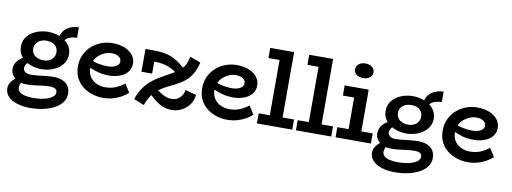

<svg xmlns="http://www.w3.org/2000/svg" viewBox="-69 -1099 4582 1717"><g transform="rotate(10 2222.5 -240.5)"><path d="M249 216Q183 216 131 200Q79 184 48.5 153Q18 122 18 78Q18 47 34 23Q50 -1 72.5 -19Q95 -37 115 -48L165 -22Q148 -15 133 5.5Q118 26 118 54Q118 75 134.5 91Q151 107 184 115Q217 123 264 123Q314 123 358 113Q402 103 429.5 84Q457 65 457 40Q457 16 439 6Q421 -4 388 -4Q366 -4 343 -1.5Q320 1 295 4.5Q270 8 242 11Q214 14 182 14Q140 14 106.5 -0.5Q73 -15 53.5 -41Q34 -67 34 -100Q34 -135 51 -161.5Q68 -188 95.5 -207Q123 -226 152 -237L198 -205Q181 -196 166 -184Q151 -172 142.5 -157.5Q134 -143 134 -127Q134 -111 143 -100Q152 -89 167.5 -83.5Q183 -78 203 -78Q230 -78 254.5 -80.5Q279 -83 303.5 -86Q328 -89 354.5 -91.5Q381 -94 413 -94Q456 -94 490 -79.5Q524 -65 543 -37Q562 -9 562 33Q562 76 537 110Q512 144 468.5 167.5Q425 191 368.5 203.5Q312 216 249 216ZM290 -143Q250 -143 211.5 -153.5Q173 -164 141.5 -185.5Q110 -207 91.5 -238.5Q73 -270 73 -312Q73 -355 92.5 -387Q112 -419 144.5 -440.5Q177 -462 215 -472.5Q253 -483 290 -483Q330 -483 368.5 -472.5Q407 -462 438.5 -441Q470 -420 489.5 -388.5Q509 -357 509 -315Q509 -273 489 -240.5Q469 -208 437 -186.5Q405 -165 366.5 -154Q328 -143 290 -143ZM291 -224Q322 -224 345.5 -235.5Q369 -247 382 -267.5Q395 -288 395 -315Q395 -342 381.5 -362Q368 -382 344.5 -392Q321 -402 291 -402Q261 -402 237 -391Q213 -380 199 -360Q185 -340 185 -312Q185 -285 199 -265Q213 -245 237 -234.5Q261 -224 291 -224ZM429 -411 391 -442Q397 -475 412 -499Q427 -523 449 -538.5Q471 -554 497.5 -561.5Q524 -569 554 -570V-475Q512 -474 481.5 -461Q451 -448 429 -411Z M872 14Q823 14 775 -1.5Q727 -17 689 -47Q651 -77 628.5 -121.5Q606 -166 606 -225Q606 -286 629 -333.5Q652 -381 690 -414.5Q728 -448 776.5 -465.5Q825 -483 876 -483Q938 -483 985 -464.5Q1032 -446 1059.5 -412Q1087 -378 1087 -333Q1087 -286 1059 -254.5Q1031 -223 987 -207.5Q943 -192 893 -192Q832 -192 785 -206.5Q738 -221 692 -243V-310Q745 -287 787 -279Q829 -271 866 -271Q897 -271 920.5 -278.5Q944 -286 958 -299.5Q972 -313 972 -333Q972 -360 947.5 -376.5Q923 -393 884 -393Q853 -393 823.5 -381Q794 -369 770 -348Q746 -327 731.5 -297Q717 -267 717 -229Q717 -183 739 -150Q761 -117 797.5 -100Q834 -83 877 -83Q932 -83 974.5 -101.5Q1017 -120 1051 -147L1099 -71Q1071 -46 1036.5 -27Q1002 -8 961.5 3Q921 14 872 14Z M1581 -484 1678 -448Q1665 -394 1645 -356Q1625 -318 1597.5 -290Q1570 -262 1535.5 -241.5Q1501 -221 1459 -201Q1407 -177 1367.5 -151Q1328 -125 1298 -86.5Q1268 -48 1246 14L1152 -24Q1172 -83 1201 -125Q1230 -167 1263.5 -196Q1297 -225 1332.5 -246Q1368 -267 1400 -285Q1436 -305 1465.5 -322Q1495 -339 1517.5 -359Q1540 -379 1556 -409Q1572 -439 1581 -484ZM1500 14Q1450 14 1411 -3.5Q1372 -21 1335 -52Q1298 -83 1257 -125L1291 -184Q1346 -137 1391.5 -110Q1437 -83 1483 -83Q1524 -83 1554 -111.5Q1584 -140 1591 -184L1691 -156Q1685 -102 1655.5 -64Q1626 -26 1584.5 -6Q1543 14 1500 14ZM1174 -276V-483H1246Q1308 -483 1352.5 -474Q1397 -465 1431.5 -447.5Q1466 -430 1497 -406Q1528 -382 1563 -351L1518 -289Q1496 -306 1474 -323Q1452 -340 1423.5 -354Q1395 -368 1358.5 -376.5Q1322 -385 1271 -385V-276Z M2000 14Q1951 14 1903 -1.5Q1855 -17 1817 -47Q1779 -77 1756.5 -121.5Q1734 -166 1734 -225Q1734 -286 1757 -333.5Q1780 -381 1818 -414.5Q1856 -448 1904.5 -465.5Q1953 -483 2004 -483Q2066 -483 2113 -464.5Q2160 -446 2187.5 -412Q2215 -378 2215 -333Q2215 -286 2187 -254.5Q2159 -223 2115 -207.5Q2071 -192 2021 -192Q1960 -192 1913 -206.5Q1866 -221 1820 -243V-310Q1873 -287 1915 -279Q1957 -271 1994 -271Q2025 -271 2048.5 -278.5Q2072 -286 2086 -299.5Q2100 -313 2100 -333Q2100 -360 2075.5 -376.5Q2051 -393 2012 -393Q1981 -393 1951.5 -381Q1922 -369 1898 -348Q1874 -327 1859.5 -297Q1845 -267 1845 -229Q1845 -183 1867 -150Q1889 -117 1925.5 -100Q1962 -83 2005 -83Q2060 -83 2102.5 -101.5Q2145 -120 2179 -147L2227 -71Q2199 -46 2164.5 -27Q2130 -8 2089.5 3Q2049 14 2000 14Z M2372 -28V-686H2488V-28ZM2271 0V-92H2592V0ZM2271 -594V-686H2481V-594Z M2726 -28V-686H2842V-28ZM2625 0V-92H2946V0ZM2625 -594V-686H2835V-594Z M3087 -28V-471H3203V-28ZM2985 0V-92H3306V0ZM2985 -379V-471H3174V-379ZM3134 -564Q3099 -564 3075 -582.5Q3051 -601 3051 -629Q3051 -659 3075 -678Q3099 -697 3134 -697Q3172 -697 3195.5 -678Q3219 -659 3219 -629Q3219 -601 3195 -582.5Q3171 -564 3134 -564Z M3561 216Q3495 216 3443 200Q3391 184 3360.5 153Q3330 122 3330 78Q3330 47 3346 23Q3362 -1 3384.5 -19Q3407 -37 3427 -48L3477 -22Q3460 -15 3445 5.5Q3430 26 3430 54Q3430 75 3446.5 91Q3463 107 3496 115Q3529 123 3576 123Q3626 123 3670 113Q3714 103 3741.5 84Q3769 65 3769 40Q3769 16 3751 6Q3733 -4 3700 -4Q3678 -4 3655 -1.5Q3632 1 3607 4.5Q3582 8 3554 11Q3526 14 3494 14Q3452 14 3418.5 -0.5Q3385 -15 3365.5 -41Q3346 -67 3346 -100Q3346 -135 3363 -161.5Q3380 -188 3407.5 -207Q3435 -226 3464 -237L3510 -205Q3493 -196 3478 -184Q3463 -172 3454.5 -157.5Q3446 -143 3446 -127Q3446 -111 3455 -100Q3464 -89 3479.5 -83.5Q3495 -78 3515 -78Q3542 -78 3566.5 -80.5Q3591 -83 3615.5 -86Q3640 -89 3666.5 -91.5Q3693 -94 3725 -94Q3768 -94 3802 -79.5Q3836 -65 3855 -37Q3874 -9 3874 33Q3874 76 3849 110Q3824 144 3780.5 167.5Q3737 191 3680.5 203.5Q3624 216 3561 216ZM3602 -143Q3562 -143 3523.5 -153.5Q3485 -164 3453.5 -185.5Q3422 -207 3403.5 -238.5Q3385 -270 3385 -312Q3385 -355 3404.5 -387Q3424 -419 3456.5 -440.5Q3489 -462 3527 -472.5Q3565 -483 3602 -483Q3642 -483 3680.5 -472.5Q3719 -462 3750.5 -441Q3782 -420 3801.5 -388.5Q3821 -357 3821 -315Q3821 -273 3801 -240.5Q3781 -208 3749 -186.5Q3717 -165 3678.5 -154Q3640 -143 3602 -143ZM3603 -224Q3634 -224 3657.5 -235.5Q3681 -247 3694 -267.5Q3707 -288 3707 -315Q3707 -342 3693.5 -362Q3680 -382 3656.5 -392Q3633 -402 3603 -402Q3573 -402 3549 -391Q3525 -380 3511 -360Q3497 -340 3497 -312Q3497 -285 3511 -265Q3525 -245 3549 -234.5Q3573 -224 3603 -224ZM3741 -411 3703 -442Q3709 -475 3724 -499Q3739 -523 3761 -538.5Q3783 -554 3809.5 -561.5Q3836 -569 3866 -570V-475Q3824 -474 3793.5 -461Q3763 -448 3741 -411Z M4184 14Q4135 14 4087 -1.5Q4039 -17 4001 -47Q3963 -77 3940.5 -121.5Q3918 -166 3918 -225Q3918 -286 3941 -333.5Q3964 -381 4002 -414.5Q4040 -448 4088.5 -465.5Q4137 -483 4188 -483Q4250 -483 4297 -464.5Q4344 -446 4371.5 -412Q4399 -378 4399 -333Q4399 -286 4371 -254.5Q4343 -223 4299 -207.5Q4255 -192 4205 -192Q4144 -192 4097 -206.5Q4050 -221 4004 -243V-310Q4057 -287 4099 -279Q4141 -271 4178 -271Q4209 -271 4232.5 -278.5Q4256 -286 4270 -299.5Q4284 -313 4284 -333Q4284 -360 4259.5 -376.5Q4235 -393 4196 -393Q4165 -393 4135.5 -381Q4106 -369 4082 -348Q4058 -327 4043.5 -297Q4029 -267 4029 -229Q4029 -183 4051 -150Q4073 -117 4109.5 -100Q4146 -83 4189 -83Q4244 -83 4286.5 -101.5Q4329 -120 4363 -147L4411 -71Q4383 -46 4348.5 -27Q4314 -8 4273.5 3Q4233 14 4184 14Z"/></g></svg>

Font: BioRhyme SemiBold
Style: Regular
Weight: 600
Designer: Aoife Mooney
Foundry: Aoife Mooney Type
Version: Version 1.600;gftools[0.9.33]